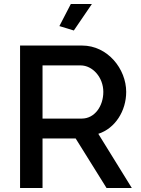

<svg xmlns="http://www.w3.org/2000/svg" viewBox="-20 -937 701 957"><path d="M348 -785 438 -917H333L276 -807ZM80 0H192V-247H357L511 0H637L470 -270C554 -297 609 -384 609 -479C609 -593 517 -710 389 -710H80ZM192 -346V-611H382C441 -611 495 -552 495 -479C495 -407 451 -346 388 -346Z"/></svg>

Font: FIGSv2-sans-serif SemiBold
Style: Regular
Weight: 600
Designer: Matt McInerney, Pablo Impallari, Rodrigo Fuenzalida,Mirko Velimirovic
Foundry: Matt McInerney, Pablo Impallari, Rodrigo Fuenzalida
Version: Version 4.021;hotconv 1.0.109;makeotfexe 2.5.65596